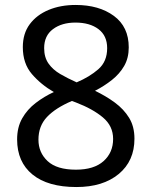

<svg xmlns="http://www.w3.org/2000/svg" viewBox="-20 -744 612 774"><path d="M285 -724Q379 -724 439 -680Q499 -636 499 -553Q499 -510 480.5 -478Q462 -446 431 -421.5Q400 -397 363 -378Q407 -357 443 -330.5Q479 -304 500.5 -269Q522 -234 522 -185Q522 -95 458.5 -42.5Q395 10 288 10Q173 10 111 -40.5Q49 -91 49 -182Q49 -231 69.5 -267Q90 -303 124 -329Q158 -355 197 -373Q145 -403 108.5 -445.5Q72 -488 72 -554Q72 -609 100 -646.5Q128 -684 176 -704Q224 -724 285 -724ZM284 -653Q229 -653 193.5 -626.5Q158 -600 158 -550Q158 -513 175.5 -488Q193 -463 223 -445.5Q253 -428 289 -412Q341 -434 376.5 -465Q412 -496 412 -550Q412 -600 377 -626.5Q342 -653 284 -653ZM135 -181Q135 -129 172 -94.5Q209 -60 286 -60Q359 -60 397.5 -94.5Q436 -129 436 -184Q436 -236 395 -270.5Q354 -305 286 -331L270 -337Q204 -309 169.5 -272.5Q135 -236 135 -181Z"/></svg>

Font: Noto Sans Meroitic
Style: Regular
Weight: 400
Designer: Monotype Design Team
Foundry: Monotype Imaging Inc.
Version: Version 2.002; ttfautohint (v1.8.4.7-5d5b)